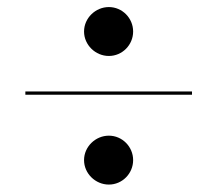

<svg xmlns="http://www.w3.org/2000/svg" viewBox="-20 -642 600 530"><path d="M212 -555C212 -518 243.5 -487.5 280.5 -487.5C317.5 -487.5 347.5 -518 347.5 -555C347.5 -592 317.5 -622.5 280.5 -622.5C243.5 -622.5 212 -592 212 -555ZM50 -389.5V-380.5H510V-389.5ZM212 -200C212 -163 243.5 -132.5 280.5 -132.5C317.5 -132.5 347.5 -163 347.5 -200C347.5 -237 317.5 -267.5 280.5 -267.5C243.5 -267.5 212 -237 212 -200Z"/></svg>

Font: Bodoni* 24pt Medium
Style: Regular
Weight: 500
Version: Version 2.3